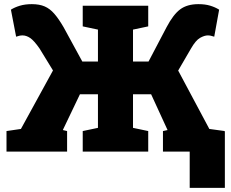

<svg xmlns="http://www.w3.org/2000/svg" viewBox="-20 -739 1126 936"><path d="M11.7 0V-100.1L82 -110.4L238.3 -395.5L172.9 -502.4Q146 -541 127.2 -553.7Q108.4 -566.4 89.8 -566.4Q75.2 -566.4 58.6 -560.1L33.2 -691.9Q51.8 -703.6 77.1 -711.2Q102.5 -718.8 135.3 -718.8Q171.9 -718.8 197.5 -707.8Q223.1 -696.8 244.6 -672.1Q266.1 -647.5 290 -606.4L381.3 -439H457.5V-594.7L383.3 -610.4V-710.9H702.6V-610.4L628.4 -594.7V-439H704.1L792 -606.4Q824.7 -668.5 858.6 -693.6Q892.6 -718.8 947.3 -718.8Q980 -718.8 1004.4 -711.4Q1028.8 -704.1 1048.3 -691.9L1024.4 -560.1Q1006.8 -566.4 993.2 -566.4Q976.6 -566.4 955.3 -554.4Q934.1 -542.5 911.1 -502.4L848.6 -395L1000.5 -110.4L1075.7 -100.1V0H774.4V-100.1L796.9 -105L796.4 -106L716.8 -279.3H628.4V-115.7L702.6 -100.1V0H383.3V-100.1L457.5 -115.7V-279.3H369.6L287.6 -107.9L286.6 -105L307.1 -100.1V0ZM904.8 176.8V-95.7H1076.2V176.8Z"/></svg>

Font: Roboto Slab Black
Style: Regular
Weight: 900
Designer: Google
Version: Version 2.000; ttfautohint (v1.8.1.43-b0c9)